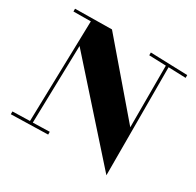

<svg xmlns="http://www.w3.org/2000/svg" viewBox="-155 -865 1099 1074"><g transform="rotate(30 394.5 -328.0)"><path d="M38.1 -686 274.9 -689 637.2 -266.1V-664.1L527.8 -668V-686L767.1 -678.2V-660.2L654.8 -664.1L655.8 33.2L164.1 -518.1L151.9 -16.1L259.8 -19V-1L22 4.9V-13.2L133.8 -16.1L149.9 -668.9L38.1 -668Z"/></g></svg>

Font: Purple Purse
Style: Regular
Weight: 400
Designer: Astigmatic (AOETI)
Foundry: Astigmatic (AOETI)
Version: Version 1.000